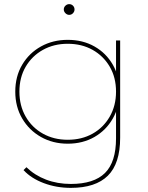

<svg xmlns="http://www.w3.org/2000/svg" viewBox="-20 -713 717 930"><path d="M323 197Q253 197 192 174Q131 151 94 111L108 97Q148 136 203 157Q258 178 323 178Q435 178 488.5 125Q542 72 542 -43V-209L552 -269L542 -329V-517H562V-46Q562 79 502.5 138Q443 197 323 197ZM308 -17Q236 -17 178.5 -49.5Q121 -82 87.5 -139Q54 -196 54 -269Q54 -343 87.5 -399.5Q121 -456 178.5 -488Q236 -520 308 -520Q381 -520 437.5 -488Q494 -456 526.5 -399.5Q559 -343 559 -269Q559 -196 526.5 -139Q494 -82 437.5 -49.5Q381 -17 308 -17ZM308 -36Q376 -36 428.5 -65.5Q481 -95 511.5 -148Q542 -201 542 -269Q542 -338 511.5 -390Q481 -442 428.5 -471.5Q376 -501 308 -501Q241 -501 188 -471.5Q135 -442 104.5 -390Q74 -338 74 -269Q74 -201 104.5 -148Q135 -95 188 -65.5Q241 -36 308 -36ZM315 -641Q305 -641 297 -649Q289 -657 289 -667Q289 -678 297 -685.5Q305 -693 315 -693Q326 -693 333.5 -685.5Q341 -678 341 -667Q341 -657 333.5 -649Q326 -641 315 -641Z"/></svg>

Font: Montserrat Thin Thin
Style: Regular
Weight: 250
Version: Version 9.000